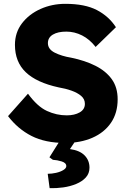

<svg xmlns="http://www.w3.org/2000/svg" viewBox="-20 -736 675 1002"><path d="M320 10Q216 10 144.5 -26.5Q73 -63 22 -130L126 -247Q175 -180 225 -157Q275 -134 328 -134Q369 -134 396 -149.5Q423 -165 423 -194Q423 -219 403.5 -235.5Q384 -252 353 -263Q322 -274 286 -280Q171 -305 114.5 -359Q58 -413 58 -502Q58 -566 94.5 -614Q131 -662 191 -689Q251 -716 321 -716Q423 -716 485.5 -683.5Q548 -651 585 -594L479 -491Q448 -531 408.5 -551Q369 -571 326 -571Q282 -571 256 -555.5Q230 -540 230 -511Q230 -479 266 -461Q302 -443 351 -435Q424 -420 478.5 -392.5Q533 -365 563.5 -322.5Q594 -280 594 -218Q594 -146 559 -95Q524 -44 462 -17Q400 10 320 10ZM239 246 229 171Q250 171 272.5 166Q295 161 310.5 151.5Q326 142 326 131Q326 114 302 106.5Q278 99 256 98L238 85L307 -25H390L345 42Q396 49 421.5 75Q447 101 447 139Q447 169 428 190Q409 211 377.5 224Q346 237 310 242Q274 247 239 246Z"/></svg>

Font: Readex Pro
Style: Bold
Weight: 700
Designer: Bonnie Shaver-Troup, Thomas Jockin
Foundry: Lexend
Version: Version 1.203; ttfautohint (v1.8.3)